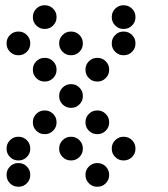

<svg xmlns="http://www.w3.org/2000/svg" viewBox="-20 -715 640 730"><path d="M149 -695Q131 -695 118 -682Q105 -669 105 -651V-649Q105 -631 118 -618Q131 -605 149 -605H151Q169 -605 182 -618Q195 -631 195 -649V-651Q195 -669 182 -682Q169 -695 151 -695ZM449 -695Q431 -695 418 -682Q405 -669 405 -651V-649Q405 -631 418 -618Q431 -605 449 -605H451Q469 -605 482 -618Q495 -631 495 -649V-651Q495 -669 482 -682Q469 -695 451 -695ZM49 -595Q31 -595 18 -582Q5 -569 5 -551V-549Q5 -531 18 -518Q31 -505 49 -505H51Q69 -505 82 -518Q95 -531 95 -549V-551Q95 -569 82 -582Q69 -595 51 -595ZM249 -595Q231 -595 218 -582Q205 -569 205 -551V-549Q205 -531 218 -518Q231 -505 249 -505H251Q269 -505 282 -518Q295 -531 295 -549V-551Q295 -569 282 -582Q269 -595 251 -595ZM449 -595Q431 -595 418 -582Q405 -569 405 -551V-549Q405 -531 418 -518Q431 -505 449 -505H451Q469 -505 482 -518Q495 -531 495 -549V-551Q495 -569 482 -582Q469 -595 451 -595ZM149 -495Q131 -495 118 -482Q105 -469 105 -451V-449Q105 -431 118 -418Q131 -405 149 -405H151Q169 -405 182 -418Q195 -431 195 -449V-451Q195 -469 182 -482Q169 -495 151 -495ZM349 -495Q331 -495 318 -482Q305 -469 305 -451V-449Q305 -431 318 -418Q331 -405 349 -405H351Q369 -405 382 -418Q395 -431 395 -449V-451Q395 -469 382 -482Q369 -495 351 -495ZM249 -395Q231 -395 218 -382Q205 -369 205 -351V-349Q205 -331 218 -318Q231 -305 249 -305H251Q269 -305 282 -318Q295 -331 295 -349V-351Q295 -369 282 -382Q269 -395 251 -395ZM149 -295Q131 -295 118 -282Q105 -269 105 -251V-249Q105 -231 118 -218Q131 -205 149 -205H151Q169 -205 182 -218Q195 -231 195 -249V-251Q195 -269 182 -282Q169 -295 151 -295ZM349 -295Q331 -295 318 -282Q305 -269 305 -251V-249Q305 -231 318 -218Q331 -205 349 -205H351Q369 -205 382 -218Q395 -231 395 -249V-251Q395 -269 382 -282Q369 -295 351 -295ZM49 -195Q31 -195 18 -182Q5 -169 5 -151V-149Q5 -131 18 -118Q31 -105 49 -105H51Q69 -105 82 -118Q95 -131 95 -149V-151Q95 -169 82 -182Q69 -195 51 -195ZM249 -195Q231 -195 218 -182Q205 -169 205 -151V-149Q205 -131 218 -118Q231 -105 249 -105H251Q269 -105 282 -118Q295 -131 295 -149V-151Q295 -169 282 -182Q269 -195 251 -195ZM449 -195Q431 -195 418 -182Q405 -169 405 -151V-149Q405 -131 418 -118Q431 -105 449 -105H451Q469 -105 482 -118Q495 -131 495 -149V-151Q495 -169 482 -182Q469 -195 451 -195ZM49 -95Q31 -95 18 -82Q5 -69 5 -51V-49Q5 -31 18 -18Q31 -5 49 -5H51Q69 -5 82 -18Q95 -31 95 -49V-51Q95 -69 82 -82Q69 -95 51 -95ZM349 -95Q331 -95 318 -82Q305 -69 305 -51V-49Q305 -31 318 -18Q331 -5 349 -5H351Q369 -5 382 -18Q395 -31 395 -49V-51Q395 -69 382 -82Q369 -95 351 -95Z"/></svg>

Font: Doto Black Rounded Black
Style: Regular
Weight: 900
Monospace: yes
Version: Version 1.000